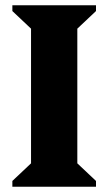

<svg xmlns="http://www.w3.org/2000/svg" viewBox="-20 -710 412 730"><path d="M27 0V-22L98 -89V-601L27 -668V-690H345V-668L274 -601V-89L345 -22V0Z"/></svg>

Font: Platypi Light
Style: Bold
Weight: 700
Version: Version 1.200